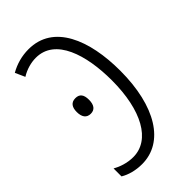

<svg xmlns="http://www.w3.org/2000/svg" viewBox="-227 -794 873 873"><g transform="rotate(-45 209.5 -357.5)"><path d="M139 10C279 10 369 -132 369 -361C369 -559 303 -725 143 -725C100 -725 60 -714 23 -693L44 -646C74 -665 109 -674 139 -674C264 -674 311 -521 311 -357C311 -165 243 -41 133 -41C93 -41 58 -54 33 -68V-17C61 0 98 10 139 10ZM96 -368C96 -336 109 -317 136 -317C161 -317 175 -334 175 -368C175 -402 162 -417 136 -417C108 -417 96 -398 96 -368Z"/></g></svg>

Font: Noto Sans Display Condensed Light
Style: Regular
Weight: 300
Width: 3
Designer: Monotype Design Team
Foundry: Monotype Imaging Inc.
Version: Version 1.900